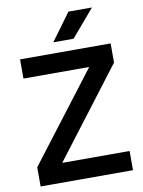

<svg xmlns="http://www.w3.org/2000/svg" viewBox="-98 -977 780 1044"><g transform="rotate(-10 292.5 -455.0)"><path d="M50 -700H550V-594L178 -106H550V0H40V-106L413 -594H50ZM354 -910H484L356 -760H244Z"/></g></svg>

Font: Retni Sans
Style: Bold
Weight: 700
Designer: Vitaly Kuzmin
Foundry: ParaType Ltd.
Version: Version 1.00;March 2, 2019;FontCreator 11.5.0.2425 64-bit; t